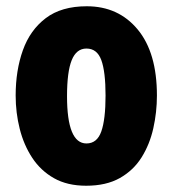

<svg xmlns="http://www.w3.org/2000/svg" viewBox="-20 -583 551 613"><path d="M255 10Q195 10 152.5 -14Q110 -38 83 -79Q56 -120 43 -171.5Q30 -223 30 -278Q30 -358 53 -422.5Q76 -487 126 -525Q176 -563 257 -563Q358 -563 419.5 -489Q481 -415 481 -278Q481 -225 469.5 -173.5Q458 -122 432 -80.5Q406 -39 362.5 -14.5Q319 10 255 10ZM256 -125Q290 -125 303.5 -163.5Q317 -202 317 -278Q317 -354 303.5 -391Q290 -428 256 -428Q224 -428 209 -391Q194 -354 194 -276Q194 -125 256 -125Z"/></svg>

Font: Noto Sans ExtraCondensed Black
Style: Regular
Weight: 900
Width: 2
Designer: Monotype Design Team
Foundry: Monotype Imaging Inc.
Version: Version 2.013; ttfautohint (v1.8.4.7-5d5b)